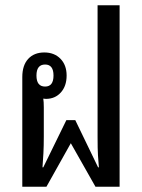

<svg xmlns="http://www.w3.org/2000/svg" viewBox="-20 -712 541 732"><path d="M65 0V-418Q65 -463 87.5 -487.5Q110 -512 149 -512Q187 -512 210.5 -488Q234 -464 234 -424Q234 -384 212 -359.5Q190 -335 155 -335Q150 -335 145 -336Q147 -324 147 -303V-192Q147 -155 145.5 -127.5Q144 -100 142 -74H145L233 -254H267L354 -74H357Q355 -97 353.5 -120Q352 -143 352 -192V-692H436V0H344L250 -166L157 0ZM152 -382Q184 -382 184 -424Q184 -466 152 -466Q119 -466 119 -424Q119 -382 152 -382Z"/></svg>

Font: Noto Sans Thai Looped UI Narrow
Style: Regular
Weight: 400
Width: 4
Designer: Cadson Demak Team
Foundry: Cadson Demak Co., Ltd.
Version: Version 1.000